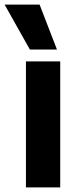

<svg xmlns="http://www.w3.org/2000/svg" viewBox="-76 -809 316 829"><path d="M36 0V-544H184V0ZM53 -595 -56 -789H95L170 -595Z"/></svg>

Font: Georama SemiCondensed
Style: Bold
Weight: 700
Width: 4
Designer: Jean-Baptiste Levee
Foundry: Production Type
Version: Version 1.000